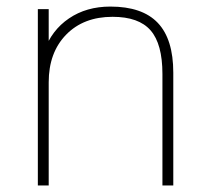

<svg xmlns="http://www.w3.org/2000/svg" viewBox="-20 -567 645 587"><path d="M95.7 -539.1H128.9V-411.1H115.2Q137.7 -474.6 190.9 -510.7Q244.1 -546.9 317.4 -546.9Q415 -546.9 462.4 -497.1Q509.8 -447.3 509.8 -344.7V0H476.6V-340.8Q476.6 -432.6 440.4 -474.1Q404.3 -515.6 324.2 -515.6Q235.4 -515.6 182.1 -460.9Q128.9 -406.2 128.9 -315.4V0H95.7Z"/></svg>

Font: Min Sans VF VF
Style: Regular
Weight: 400
Designer: Jinseong-Kim, NotoSansCJK, Nunito
Foundry: Jinseong-Kim
Version: Version 1.420;Glyphs 3.1.2 (3151)